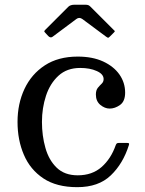

<svg xmlns="http://www.w3.org/2000/svg" viewBox="-20 -764 598 794"><path d="M52.5 -260C52.5 -210 61.2 -164.6 78.8 -123.8C96.2 -82.9 123.2 -50.4 159.5 -26.2C195.8 -2.1 242.5 10 299.5 10C358.2 10 404.4 -6.2 438.2 -38.8C472.1 -71.2 497 -113 513 -164C514.3 -167.7 514.4 -170.1 513.2 -171.2C512.1 -172.4 508.8 -173 503.5 -173H472.5C467.8 -173 464.7 -172.2 463 -170.8C461.3 -169.2 459.8 -166.8 458.5 -163.5C445.5 -126.2 426 -96.1 400 -73.2C374 -50.4 341.2 -39 301.5 -39C265.2 -39 236.2 -49.5 214.5 -70.5C192.8 -91.5 177.2 -118.8 167.8 -152.5C158.2 -186.2 153.5 -222 153.5 -260C153.5 -298 159.1 -334 170.2 -368C181.4 -402 198.7 -429.7 222 -451C245.3 -472.3 275.2 -483 311.5 -483C338.5 -483 361.4 -478.8 380.2 -470.2C399.1 -461.8 408.5 -450.7 408.5 -437C408.5 -429.3 405.8 -423 400.5 -418C395.2 -413 389.8 -407.2 384.5 -400.8C379.2 -394.2 376.5 -385 376.5 -373C376.5 -354.7 382.7 -340.4 395 -330.2C407.3 -320.1 420.2 -315 433.5 -315C448.2 -315 462.5 -320 476.5 -330C490.5 -340 497.5 -357 497.5 -381C497.5 -408.3 489.7 -433.2 474 -455.8C458.3 -478.2 435.8 -496.2 406.5 -509.8C377.2 -523.2 342.2 -530 301.5 -530C247.8 -530 202.5 -517.9 165.5 -493.8C128.5 -469.6 100.4 -437.1 81.2 -396.2C62.1 -355.4 52.5 -310 52.5 -260ZM179.5 -615C185.8 -608.7 191.8 -607.7 197.5 -612L296 -685.5C304 -691.5 312.3 -691.3 321 -685L418.5 -612.5C422.8 -609.5 425.7 -607.9 427 -607.8C428.3 -607.6 430.8 -609.3 434.5 -613L451 -629.5C453.7 -632.2 454.9 -634 454.8 -635C454.6 -636 453.2 -637.7 450.5 -640L354.5 -736C351.5 -739 348.6 -741.2 345.8 -742.5C342.9 -743.8 338.2 -744.5 331.5 -744.5H289C277 -744.5 268.2 -741.7 262.5 -736L168.5 -642C164.8 -638.3 163 -635.8 163 -634.5C163 -633.2 164.8 -630.7 168.5 -627Z"/></svg>

Font: Besley*
Style: Regular
Weight: 400
Designer: Owen Earl
Foundry: indestructible type*
Version: Version 3.000; ttfautohint (v1.8.3)